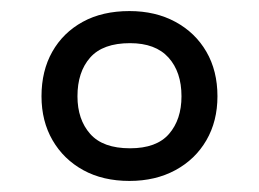

<svg xmlns="http://www.w3.org/2000/svg" viewBox="-20 -744 468 347"><path d="M214 -417Q166 -417 130.5 -436.5Q95 -456 75 -490.5Q55 -525 55 -570Q55 -616 74.5 -650.5Q94 -685 129.5 -704.5Q165 -724 214 -724Q261 -724 297 -704.5Q333 -685 353 -650.5Q373 -616 373 -570Q373 -525 353 -490.5Q333 -456 297 -436.5Q261 -417 214 -417ZM215 -476Q263 -476 285.5 -502Q308 -528 308 -570Q308 -614 284.5 -640Q261 -666 215 -666Q166 -666 143 -640Q120 -614 120 -570Q120 -528 143 -502Q166 -476 215 -476Z"/></svg>

Font: Noto Sans Devanagari
Style: Regular
Weight: 400
Designer: Jelle Bosma - Monotype Design Team
Foundry: Monotype Imaging Inc.
Version: Version 2.003